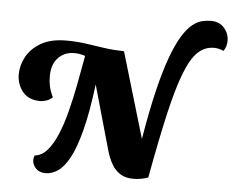

<svg xmlns="http://www.w3.org/2000/svg" viewBox="-58 -931 1245 1025"><g transform="rotate(5 564.5 -418.5)"><path d="M222 25Q189 25 170 5Q151 -15 151 -40Q151 -52 156 -64Q194 -68 223 -101Q252 -134 275 -188Q298 -242 316 -311.5Q334 -381 349 -458.5Q364 -536 378 -615L376 -618Q349 -627 320 -627Q267 -627 233.5 -591.5Q200 -556 200 -493Q200 -464 205.5 -438.5Q211 -413 226 -382Q212 -368 193.5 -362Q175 -356 160 -356Q98 -356 66 -395.5Q34 -435 34 -489Q34 -537 59 -583Q84 -629 136.5 -659.5Q189 -690 272 -690Q329 -690 379 -682.5Q429 -675 478.5 -668Q528 -661 583 -660L719 -202Q745 -357 771.5 -466.5Q798 -576 825 -648.5Q852 -721 879 -764.5Q906 -808 932.5 -829Q959 -850 983.5 -856Q1008 -862 1032 -862Q1077 -862 1103 -832Q1129 -802 1129 -764Q1129 -733 1112 -708Q1086 -720 1061 -720Q1011 -720 974 -685Q937 -650 905 -568Q873 -486 841 -347Q809 -208 771 0Q734 14 691 14Q649 14 621 -4Q593 -22 575.5 -52.5Q558 -83 547 -120L448 -470Q429 -318 403.5 -220.5Q378 -123 348.5 -70Q319 -17 287 4Q255 25 222 25Z"/></g></svg>

Font: Sansita Swashed
Style: Bold
Weight: 700
Designer: Pablo Cosgaya
Foundry: Omnibus-Type
Version: Version 1.003; ttfautohint (v1.8.3)